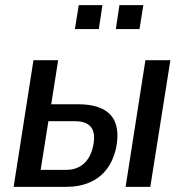

<svg xmlns="http://www.w3.org/2000/svg" viewBox="-20 -726 714 746"><path d="M33 0 110 -492H206L179 -321H282Q373 -321 410.5 -278.5Q448 -236 431 -150Q420 -102 394.5 -68.5Q369 -35 329 -17.5Q289 0 237 0ZM138 -66H237Q278 -66 305 -89.5Q332 -113 342 -159Q352 -208 334 -231.5Q316 -255 272 -255H168ZM468 0 545 -492H642L564 0ZM430 -613 444 -706H537L522 -613ZM271 -613 286 -706H378L364 -613Z"/></svg>

Font: Nunito Sans 10pt Condensed SemiBold
Style: Italic
Weight: 600
Width: 3
Italic angle: -9°
Designer: Vernon Adams
Foundry: Vernon Adams
Version: Version 3.101;gftools[0.9.27]